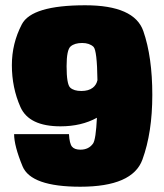

<svg xmlns="http://www.w3.org/2000/svg" viewBox="-20 -701 620 728"><path d="M284.5 7Q97.5 7 65.5 -70.5Q33.5 -148 33.5 -192.5H241.5Q243.5 -156.5 253 -145Q262.5 -133.5 285 -133.5Q316.5 -133.5 333 -157Q343.5 -172.5 347.5 -254.5Q288.5 -222 209.5 -222Q90 -222 57.5 -295.2Q25 -368.5 25 -454Q25 -536.5 62.8 -608.8Q100.5 -681 303 -681Q489.5 -681 523.5 -583Q557.5 -485 557.5 -341Q557.5 -198.5 520 -95.8Q482.5 7 284.5 7ZM349.5 -397Q348 -510 334.5 -523.5Q319 -538 291.5 -538Q263 -538 247.8 -525Q232.5 -512 232.5 -450Q232.5 -381.5 246.2 -368.8Q260 -356 288.5 -356Q316 -356 332 -368.5Q345.5 -379 349.5 -397Z"/></svg>

Font: Anybody Black
Style: Regular
Weight: 900
Designer: Tyler Finck
Foundry: Etcetera Type Company
Version: Version 1.010; ttfautohint (v1.8.3) -l 8 -r 50 -G 200 -x 14 